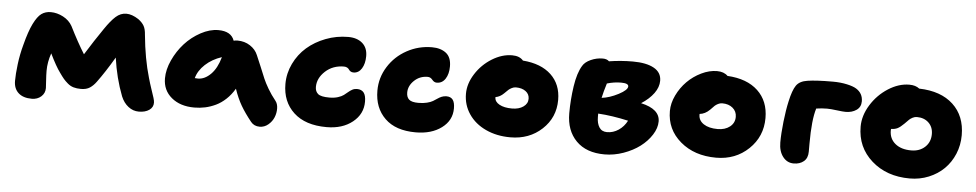

<svg xmlns="http://www.w3.org/2000/svg" viewBox="-36 -806 5618 1105"><g transform="rotate(5 2772.5 -253.5)"><path d="M158.2 -8.8Q107.9 -8.8 80.6 -33.7Q53.2 -58.6 53.2 -103Q53.2 -141.6 60.3 -199.5Q67.4 -257.3 83 -314Q103 -392.1 125.2 -437.3Q147.5 -482.4 170.4 -498.8Q193.4 -515.1 224.1 -515.1Q260.3 -515.1 295.7 -496.6Q331.1 -478 349.1 -445.8Q394.5 -355 435.1 -290Q486.8 -373.5 536.1 -444.8Q569.8 -494.6 597.4 -519.3Q625 -543.9 658.2 -543.9Q690.9 -543.9 729 -519Q752 -502 762.5 -483.2Q772.9 -464.4 774.9 -433.1Q788.1 -294.4 819.8 -187Q828.1 -157.2 839.1 -124.8Q850.1 -92.3 855.5 -75.2Q860.8 -58.1 860.8 -47.9Q861.3 -21 838.1 -4.9Q814.9 11.2 777.8 11.2Q744.6 11.2 717.3 -10Q689.9 -31.2 674.8 -67.9Q635.3 -170.4 619.1 -287.1Q566.9 -198.7 522.9 -139.2Q506.3 -116.2 486.3 -103Q466.3 -89.8 435.1 -89.8Q410.6 -89.8 392.1 -95.2Q373.5 -100.6 357.9 -114Q342.3 -127.4 332.8 -138.7Q323.2 -149.9 307.1 -172.9Q282.7 -205.6 247.1 -278.8Q229 -227.1 229 -176.8Q229 -152.3 231.4 -118.4Q233.9 -84.5 233.9 -77.1Q233.9 -47.4 212.2 -28.1Q190.4 -8.8 158.2 -8.8Z M1093.8 -40Q1012.7 -40 962.2 -82Q911.6 -124 911.6 -192.9Q911.6 -243.7 936.8 -298.3Q961.9 -353 1001.2 -396.5Q1040.5 -439.9 1092.5 -468Q1144.5 -496.1 1193.8 -496.1Q1268.1 -496.1 1286.6 -442.9Q1296.9 -445.8 1308.6 -445.8Q1350.1 -445.8 1381.8 -425Q1413.6 -404.3 1426.8 -372.1Q1438.5 -346.2 1455.1 -305.4Q1471.7 -264.6 1481.7 -241Q1491.7 -217.3 1511.2 -184.1Q1530.8 -150.9 1555.7 -120.1Q1569.3 -103.5 1569.8 -76.7Q1570.3 -49.8 1560.1 -24.7Q1549.8 0.5 1527.8 18.8Q1505.9 37.1 1478.5 37.1Q1446.3 37.1 1427.7 14.2Q1389.6 -33.2 1366 -73.7Q1342.3 -114.3 1323.7 -168.9Q1302.7 -133.3 1275.4 -107.7Q1248 -82 1217.8 -67.6Q1187.5 -53.2 1157 -46.6Q1126.5 -40 1093.8 -40ZM1100.6 -208Q1139.6 -208 1174.6 -242.9Q1209.5 -277.8 1227.5 -342.8Q1171.9 -324.7 1132.8 -288.6Q1093.8 -252.4 1082.5 -209Q1088.4 -208 1100.6 -208Z M1862.3 5.9Q1739.3 5.9 1672.1 -56.4Q1605 -118.7 1605 -221.2Q1605 -282.7 1632.1 -338.9Q1659.2 -395 1704.8 -434.8Q1750.5 -474.6 1812.5 -498.3Q1874.5 -522 1941.9 -522Q1993.2 -522 2023.7 -495.6Q2054.2 -469.2 2054.2 -420.9Q2054.2 -377.4 2036.6 -349.1Q2019 -320.8 1989.3 -320.8Q1979 -320.8 1972.2 -325.4Q1965.3 -330.1 1962.2 -335.4Q1959 -340.8 1951.4 -345.5Q1943.8 -350.1 1932.1 -350.1Q1868.2 -350.1 1824.7 -310.1Q1781.2 -270 1781.2 -219.2Q1781.2 -193.4 1797.9 -179.2Q1814.5 -165 1863.3 -165Q1891.1 -165 1912.4 -171.6Q1933.6 -178.2 1945.8 -187.3Q1958 -196.3 1968.5 -205.6Q1979 -214.8 1991.2 -221.4Q2003.4 -228 2018.1 -228Q2044.4 -228 2057.4 -211.4Q2070.3 -194.8 2070.3 -159.2Q2070.3 -87.4 2012 -40.8Q1953.6 5.9 1862.3 5.9Z M2375.5 -8.8Q2259.8 -8.8 2197.8 -69.1Q2135.7 -129.4 2135.7 -229Q2135.7 -304.2 2175.8 -367.9Q2215.8 -431.6 2283 -468.3Q2350.1 -504.9 2427.7 -504.9Q2477.5 -504.9 2508.5 -481Q2539.6 -457 2539.6 -403.8Q2539.6 -360.4 2521.5 -332.3Q2503.4 -304.2 2471.7 -304.2Q2456.5 -304.2 2445.1 -318.6Q2433.6 -333 2417.5 -333Q2371.6 -333 2339.6 -302.2Q2307.6 -271.5 2307.6 -232.9Q2307.6 -206.1 2322.8 -192.6Q2337.9 -179.2 2376.5 -179.2Q2404.3 -179.2 2425.8 -184.6Q2447.3 -189.9 2460 -197.5Q2472.7 -205.1 2483.4 -212.6Q2494.1 -220.2 2506.8 -225.6Q2519.5 -231 2534.7 -231Q2559.6 -231 2571.5 -215.1Q2583.5 -199.2 2583.5 -165Q2583.5 -95.7 2525.1 -52.2Q2466.8 -8.8 2375.5 -8.8Z M2920.9 -27.8Q2841.8 -27.8 2778.8 -57.1Q2715.8 -86.4 2680.4 -138.7Q2645 -190.9 2645 -255.9Q2645 -314 2681.2 -370.8Q2717.3 -427.7 2774.9 -463.4Q2832.5 -499 2891.1 -499Q2934.1 -499 2955.1 -474.1Q3060.5 -465.8 3118.7 -410.9Q3176.8 -356 3176.8 -266.1Q3176.8 -164.1 3103.3 -95.9Q3029.8 -27.8 2920.9 -27.8ZM2815.9 -249Q2815.9 -224.1 2843.3 -209Q2870.6 -193.8 2916 -193.8Q2956.1 -193.8 2981.4 -211.7Q3006.8 -229.5 3006.8 -257.8Q3006.8 -284.7 2985.1 -300.8Q2963.4 -316.9 2928.7 -316.9Q2916.5 -316.9 2905 -311Q2893.6 -305.2 2886.7 -299.1Q2879.9 -293 2863.8 -276.9Q2842.3 -255.4 2815.9 -251Z M3469.7 22.9Q3363.8 22.9 3305.4 -36.4Q3247.1 -95.7 3247.1 -194.8Q3247.1 -273.9 3258.8 -352.1Q3270.5 -430.2 3296.9 -473.1Q3310.1 -496.1 3343.3 -511Q3376.5 -525.9 3412.1 -525.9Q3436 -525.9 3448.7 -513.2Q3517.1 -523.9 3585.9 -523.9Q3664.1 -523.9 3708 -499.5Q3752 -475.1 3752 -426.8Q3752 -390.1 3726.1 -354.5Q3700.2 -318.8 3653.8 -289.1Q3763.7 -264.6 3763.7 -192.9Q3763.7 -154.8 3738.5 -115.5Q3713.4 -76.2 3673.1 -45.9Q3632.8 -15.6 3578.6 3.7Q3524.4 22.9 3469.7 22.9ZM3528.8 -397Q3488.8 -397 3447.8 -384.8Q3432.6 -336.4 3424.8 -299.8Q3470.7 -305.2 3521.2 -331.5Q3571.8 -357.9 3571.8 -378.9Q3571.8 -397 3528.8 -397ZM3413.1 -188Q3413.1 -151.9 3427.7 -128.9Q3442.4 -106 3472.7 -106Q3508.3 -106 3539.3 -126.7Q3570.3 -147.5 3587.9 -182.1Q3494.6 -203.1 3413.1 -208Z M4110.8 -14.2Q3985.4 -14.2 3904.1 -83.3Q3822.8 -152.3 3822.8 -258.8Q3822.8 -303.7 3845 -349.9Q3867.2 -396 3902.3 -431.4Q3937.5 -466.8 3983.4 -489Q4029.3 -511.2 4073.7 -511.2Q4113.3 -511.2 4135.7 -488.8Q4249 -482.4 4311.8 -423.3Q4374.5 -364.3 4374.5 -266.1Q4374.5 -159.2 4298.6 -86.7Q4222.7 -14.2 4110.8 -14.2ZM3994.6 -252Q3994.6 -218.8 4024.7 -199Q4054.7 -179.2 4105.5 -179.2Q4148.4 -179.2 4176 -200.9Q4203.6 -222.7 4203.6 -257.8Q4203.6 -289.6 4180.2 -309.3Q4156.7 -329.1 4119.6 -329.1Q4106.9 -329.1 4095.2 -323Q4083.5 -316.9 4076.9 -310.8Q4070.3 -304.7 4053.7 -287.1Q4026.4 -259.8 3994.6 -256.8Z M4558.6 -20Q4520.5 -20 4496.1 -51.5Q4471.7 -83 4471.7 -133.8Q4471.7 -185.5 4479.5 -254.6Q4487.3 -323.7 4498.5 -373Q4512.7 -438.5 4532 -466.6Q4551.3 -494.6 4596.7 -501Q4646 -508.8 4742.7 -508.8Q4787.1 -508.8 4824 -500.7Q4860.8 -492.7 4879.4 -481Q4918.5 -456.5 4918.5 -410.2Q4918.5 -377 4892.8 -359.4Q4867.2 -341.8 4830.6 -341.8Q4815.9 -341.8 4779.5 -346.4Q4743.2 -351.1 4723.6 -351.1Q4693.8 -351.1 4660.6 -346.2Q4639.6 -280.3 4639.6 -141.1V-95.2Q4639.6 -58.1 4616.9 -39.1Q4594.2 -20 4558.6 -20Z M5231.4 7.8Q5097.7 7.8 5011 -69.1Q4924.3 -146 4924.3 -265.1Q4924.3 -328.6 4962.4 -390.4Q5000.5 -452.1 5061 -491Q5121.6 -529.8 5183.1 -529.8Q5219.2 -529.8 5241.2 -512.2Q5367.2 -508.8 5437.7 -443.1Q5508.3 -377.4 5508.3 -266.1Q5508.3 -208.5 5487.1 -157.7Q5465.8 -106.9 5429 -70.6Q5392.1 -34.2 5340.8 -13.2Q5289.6 7.8 5231.4 7.8ZM5099.1 -257.8Q5099.1 -210.4 5133.3 -182.1Q5167.5 -153.8 5226.1 -153.8Q5274.4 -153.8 5305.4 -182.6Q5336.4 -211.4 5336.4 -257.8Q5336.4 -298.3 5310.3 -323.2Q5284.2 -348.1 5242.2 -348.1Q5229.5 -348.1 5217.3 -341.6Q5205.1 -335 5198.5 -328.6Q5191.9 -322.3 5174.3 -304.2Q5153.3 -283.2 5137.5 -275.1Q5121.6 -267.1 5100.1 -267.1Q5099.1 -264.2 5099.1 -257.8Z"/></g></svg>

Font: Shantell Sans Irregular
Style: Regular
Weight: 800
Designer: Stephen Nixon, Anya Danilova, Shantell Martin
Foundry: Arrow Type
Version: Version 1.006;[9816181b4]